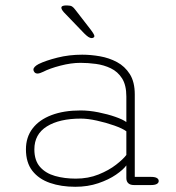

<svg xmlns="http://www.w3.org/2000/svg" viewBox="-20 -692 659 718"><path d="M481 0Q467 0 459.8 -6.8Q452.5 -13.5 452.5 -26V-73.5Q441 -57.5 413.8 -38.8Q386.5 -20 347.5 -6.8Q308.5 6.5 261.5 6.5Q208.5 6.5 166.8 -8Q125 -22.5 101 -53.2Q77 -84 77 -133.5Q77 -179 101.8 -211.5Q126.5 -244 172.5 -261.5Q218.5 -279 281.5 -279Q313 -279 348 -272Q383 -265 411.5 -255Q440 -245 452.5 -235.5V-331Q452.5 -373.5 436.5 -398.8Q420.5 -424 394.5 -436.5Q368.5 -449 338.8 -453Q309 -457 281 -457Q246 -457 205.8 -446.5Q165.5 -436 141.5 -423.5Q135.5 -420.5 130 -418.8Q124.5 -417 120.5 -417Q113 -417 109 -421.8Q105 -426.5 105 -431.5Q105 -437 110 -442.2Q115 -447.5 124.5 -452.5Q151 -465.5 194.8 -476.5Q238.5 -487.5 287.5 -487.5Q319.5 -487.5 353.8 -481.5Q388 -475.5 417.5 -459.8Q447 -444 465.5 -414.8Q484 -385.5 484 -339V-30.5H545Q559 -30.5 566.2 -26.5Q573.5 -22.5 573.5 -15Q573.5 -8 566.2 -4Q559 0 545 0ZM452.5 -201Q438.5 -211.5 407.5 -222.5Q376.5 -233.5 342.2 -241Q308 -248.5 282.5 -248.5Q202 -248.5 155.2 -219.2Q108.5 -190 108.5 -133.5Q108.5 -92 129.5 -68Q150.5 -44 185.8 -34Q221 -24 263.5 -24Q310 -24 348.5 -39.5Q387 -55 414 -76Q441 -97 452.5 -112.5ZM323 -549.5Q317 -549.5 310.2 -554Q303.5 -558.5 295 -567L218.5 -646.5Q209.5 -657 209.5 -663Q209.5 -667.5 214.2 -669.5Q219 -671.5 224.5 -671.5H232.5Q243.5 -671.5 249.5 -667.8Q255.5 -664 262 -655L318.5 -582Q333 -563 333 -557Q333 -553 329.2 -551.2Q325.5 -549.5 323 -549.5Z"/></svg>

Font: Sono ExtraLight
Style: Regular
Weight: 200
Designer: Tyler Finck
Foundry: Tyler Finck
Version: Version 2.112